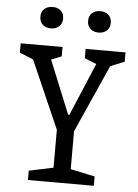

<svg xmlns="http://www.w3.org/2000/svg" viewBox="-61 -987 743 1034"><g transform="rotate(5 310.0 -470.0)"><path d="M82.3 -691.2 118.5 -642.2 26.7 -679.5V-730H253V-679.5L165 -644.2L183.5 -691.2L315 -368.8H321.2L458.5 -693.8L465.7 -644.7L377.7 -680.2V-730.5H593.3V-680.2L500.3 -642.2L537.3 -693.8L347 -267.2H268.2ZM129.7 -50.5 283.7 -83 261.3 -41.5V-308H354.2V-41.5L331.8 -83L485.8 -50.5V0H129.7ZM119.8 -882.3Q119.8 -909.2 136.8 -924.6Q153.7 -940 181.3 -940Q208.8 -940 225.8 -924.6Q242.7 -909.2 242.7 -882.3Q242.7 -855.3 225.8 -839.8Q208.8 -824.2 181.3 -824.2Q153.7 -824.2 136.8 -839.8Q119.8 -855.5 119.8 -882.3ZM377.7 -882.3Q377.7 -909.2 394.6 -924.6Q411.5 -940 439.2 -940Q466.7 -940 483.6 -924.6Q500.5 -909.2 500.5 -882.3Q500.5 -855.3 483.6 -839.8Q466.7 -824.2 439.2 -824.2Q411.5 -824.2 394.6 -839.8Q377.7 -855.5 377.7 -882.3Z"/></g></svg>

Font: Monaspace Xenon Var ExtraLight
Style: Regular
Weight: 200
Designer: Riley Cran and the Lettermatic Team
Version: Version 1.200 (Monaspace Xenon Var)